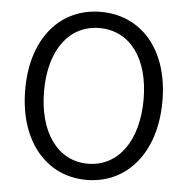

<svg xmlns="http://www.w3.org/2000/svg" viewBox="-53 -797 844 863"><g transform="rotate(5 368.5 -366.0)"><path d="M368 13C550 13 678 -135 678 -369C678 -602 550 -745 368 -745C187 -745 59 -602 59 -369C59 -135 187 13 368 13ZM368 -60C233 -60 144 -181 144 -369C144 -556 233 -672 368 -672C504 -672 593 -556 593 -369C593 -181 504 -60 368 -60Z"/></g></svg>

Font: Genne Gothic Normal
Style: Regular
Weight: 350
Designer: Ryoko NISHIZUKA (kana & ideographs); Paul D. Hunt (Latin, Greek & Cyrillic); Wenlong ZHANG (bopomofo); Sandoll Communica
Foundry: Adobe Systems Incorporated
Version: Version 1.004;PS 1.004;hotconv 16.6.51;makeotf.lib2.5.65220